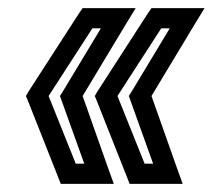

<svg xmlns="http://www.w3.org/2000/svg" viewBox="-20 -499 525 474"><path d="M248 -81 184 -262 293 -443 315 -479H275H199H184L175 -466L51 -274L44 -262L49 -250L125 -58L130 -45H146H222H261L248 -81ZM188 -95H167L100 -262L208 -429H229L135 -273L128 -262L132 -251L188 -95ZM418 -81 354 -262 463 -443 485 -479H445H369H354L345 -466L221 -274L214 -262L219 -250L295 -58L300 -45H316H392H431L418 -81ZM358 -95H337L270 -262L378 -429H399L305 -273L298 -262L302 -251L358 -95Z"/></svg>

Font: Gamestation Text Outline
Style: Italic
Weight: 400
Designer: Jonas Hecksher
Foundry: Jonas Hecksher, Playtypeª, e-types AS
Version: Version 1.003